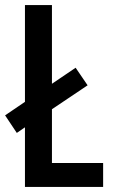

<svg xmlns="http://www.w3.org/2000/svg" viewBox="-27 -734 447 754"><path d="M177 -94V-305L317 -399L270 -468L177 -405V-714H71V-334L-7 -281L39 -212L71 -234V0H378V-94Z"/></svg>

Font: Kathrein 67 Medium Condensed
Style: Regular
Weight: 500
Width: 3
Designer: Lazydogs Typefoundry, based on Open Sans by Ascender Corporation
Foundry: Lazydogs Typefoundry
Version: Version 1.003;PS 001.003;hotconv 1.0.88;makeotf.lib2.5.64775